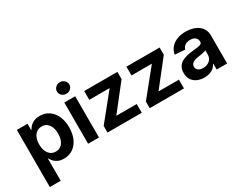

<svg xmlns="http://www.w3.org/2000/svg" viewBox="-98 -1341 2704 2135"><g transform="rotate(-30 1254.5 -273.0)"><path d="M57.1 204.1V-529.3H194.3V-449.2H198.7Q211.9 -473.6 232.9 -493.9Q253.9 -514.2 283.9 -526.1Q314 -538.1 353 -538.1Q417.5 -538.1 467.5 -505.1Q517.6 -472.2 546.6 -410.9Q575.7 -349.6 575.7 -264.2Q575.7 -179.7 547.1 -117.9Q518.6 -56.2 468.5 -22.9Q418.5 10.3 352.5 10.3Q313.5 10.3 283.9 -2.2Q254.4 -14.6 233.4 -35.4Q212.4 -56.2 199.7 -81.5H196.8V204.1ZM314.5 -103.5Q352.1 -103.5 378.7 -123.3Q405.3 -143.1 419.7 -179.2Q434.1 -215.3 434.1 -264.6Q434.1 -314 419.7 -349.9Q405.3 -385.7 378.7 -405.3Q352.1 -424.8 314.5 -424.8Q276.4 -424.8 248.8 -405Q221.2 -385.3 206.3 -349.4Q191.4 -313.5 191.4 -264.6Q191.4 -216.3 206.3 -179.9Q221.2 -143.6 248.8 -123.5Q276.4 -103.5 314.5 -103.5Z M666.5 0V-529.3H806.2V0ZM736.3 -601.6Q703.1 -601.6 679.9 -623.3Q656.7 -645 656.7 -675.8Q656.7 -706.5 679.9 -728.3Q703.1 -750 736.3 -750Q769 -750 792.2 -728.3Q815.4 -706.5 815.4 -675.8Q815.4 -645 792.2 -623.3Q769 -601.6 736.3 -601.6Z M915.5 0V-85L1181.2 -413.6V-416.5H921.9V-529.3H1348.1V-436.5L1095.7 -115.2V-112.3H1355.5V0Z M1457.5 0V-85L1723.1 -413.6V-416.5H1463.9V-529.3H1890.1V-436.5L1637.7 -115.2V-112.3H1897.5V0Z M2159.2 9.8Q2107.4 9.8 2066.9 -8.1Q2026.4 -25.9 2002.9 -61Q1979.5 -96.2 1979.5 -148.9Q1979.5 -193.4 1996.1 -223.1Q2012.7 -252.9 2041.3 -270.8Q2069.8 -288.6 2106.4 -298.1Q2143.1 -307.6 2183.1 -311.5Q2230.5 -316.4 2259.3 -320.6Q2288.1 -324.7 2300.8 -333.3Q2313.5 -341.8 2313.5 -359.4V-362.3Q2313.5 -384.3 2303 -400.1Q2292.5 -416 2273.2 -424.8Q2253.9 -433.6 2225.6 -433.6Q2197.8 -433.6 2176.5 -424.8Q2155.3 -416 2142.3 -400.9Q2129.4 -385.7 2125.5 -366.2L1995.1 -376.5Q2003.4 -424.3 2033.4 -460.7Q2063.5 -497.1 2112.5 -517.6Q2161.6 -538.1 2227.1 -538.1Q2274.4 -538.1 2315.2 -526.6Q2356 -515.1 2386.7 -492.4Q2417.5 -469.7 2434.6 -436.5Q2451.7 -403.3 2451.7 -359.9V0H2317.4V-74.2H2314Q2301.3 -49.8 2280.5 -30.8Q2259.8 -11.7 2229.7 -1Q2199.7 9.8 2159.2 9.8ZM2196.8 -89.4Q2232.9 -89.4 2259.3 -103Q2285.6 -116.7 2300 -139.9Q2314.5 -163.1 2314.5 -191.9V-248Q2308.1 -244.1 2296.1 -240.7Q2284.2 -237.3 2269 -234.1Q2253.9 -231 2237.5 -228.5Q2221.2 -226.1 2205.6 -223.6Q2179.7 -219.7 2158.7 -211.4Q2137.7 -203.1 2125.5 -188.7Q2113.3 -174.3 2113.3 -152.3Q2113.3 -122.1 2136.5 -105.7Q2159.7 -89.4 2196.8 -89.4Z"/></g></svg>

Font: Inter Cardless Tabular Bold
Style: Bold
Weight: 700
Designer: Rasmus Andersson
Foundry: rsms
Version: Version 4.000;git-4fc901f